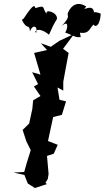

<svg xmlns="http://www.w3.org/2000/svg" viewBox="-20 -922 528 968"><path d="M209 0 221 -20 225 -45 217 -136 251 -147 271 -192 222 -211 248 -332 292 -343 313 -411 280 -419 270 -481 299 -465V-509L307 -554L326 -655L298 -676L354 -751L279 -716L236 -686L186 -704L217 -670L152 -655L184 -546L142 -558L172 -498L151 -486L184 -438L147 -416L143 -373L127 -299L94 -267L113 -209L135 -165L115 -101L102 -55L48 -52L103 -40L120 3L156 26L217 6ZM163 -758C147 -757 169 -795 227 -747C246 -790 249 -796 267 -826C273 -860 203 -880 216 -851C190 -882 213 -899 159 -881C154 -890 155 -914 99 -828C75 -818 123 -824 90 -822C118 -765 127 -807 131 -764C144 -798 163 -790 164 -774ZM383 -757C433 -750 431 -782 452 -798C458 -784 484 -787 488 -853C475 -860 444 -866 454 -853C455 -916 381 -854 415 -889C382 -911 352 -905 332 -875C302 -830 351 -857 290 -789C338 -836 314 -748 305 -760C361 -738 358 -733 387 -735Z"/></svg>

Font: Asimov Aggro
Style: CondIt
Weight: 500
Designer: Google
Version: Version 2.000980; 2014